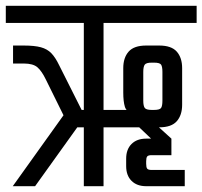

<svg xmlns="http://www.w3.org/2000/svg" viewBox="-40 -642 698 662"><path d="M317 -600V0H249V-600ZM-20 -622H638V-563H-20ZM42 -485Q79 -485 101 -479Q123 -473 137 -458.5Q151 -444 164 -417L253 -240L81 0H4L205 -281L199 -204L118 -368Q104 -397 89 -410Q74 -423 42 -423H5V-485ZM520 -394Q520 -412 515.5 -419Q511 -426 491 -426H483Q464 -426 459 -419Q454 -412 454 -394V-295Q454 -277 459 -270Q464 -263 483 -263H491Q511 -263 515.5 -270Q520 -277 520 -295ZM597 0H464Q432 0 413.5 -18.5Q395 -37 395 -69V-95Q395 -127 413.5 -145.5Q432 -164 464 -164H481L440 -203H215V-263H442L418 -251Q396 -256 390.5 -274Q385 -292 385 -323V-407Q385 -443 403.5 -464Q422 -485 464 -485H509Q551 -485 569.5 -464Q588 -443 588 -407V-281Q588 -245 569.5 -224Q551 -203 509 -203H508L551 -164V-107H483Q471 -107 467.5 -102.5Q464 -98 464 -86V-77Q464 -65 467.5 -60.5Q471 -56 483 -56H597Z"/></svg>

Font: Teko Light Light
Style: Regular
Weight: 300
Version: Version 2.000;gftools[0.9.28.dev9+g7d2139d.d20230707]